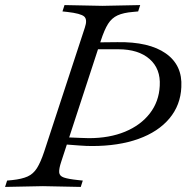

<svg xmlns="http://www.w3.org/2000/svg" viewBox="-50 -733 734 756"><path d="M-30 3 -22 -22 -1 -24Q36 -28 58.5 -38Q81 -48 95.5 -71Q110 -94 124 -136L284 -624Q295 -656 281.5 -668Q268 -680 215 -686L196 -688L204 -713L353 -710L502 -713L494 -688L473 -686Q436 -683 413 -672.5Q390 -662 375.5 -639Q361 -616 347 -573L191 -96Q182 -69 183 -54.5Q184 -40 201.5 -34Q219 -28 257 -24L276 -22L268 3L119 0ZM312 -158Q290 -158 263.5 -160Q237 -162 184 -166L194 -193Q244 -191 267.5 -190Q291 -189 300 -189Q381 -189 442.5 -214.5Q504 -240 540 -286.5Q576 -333 579 -395Q583 -462 539 -500.5Q495 -539 416 -539H308L315 -566L412 -567Q537 -569 603 -522.5Q669 -476 664 -390Q661 -319 617 -266.5Q573 -214 495 -186Q417 -158 312 -158Z"/></svg>

Font: Baskervville
Style: Italic
Weight: 400
Italic angle: -18°
Designer: ANRT
Foundry: ANRT
Version: Version 1.100